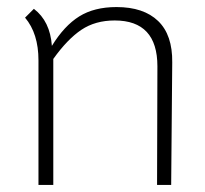

<svg xmlns="http://www.w3.org/2000/svg" viewBox="-20 -525 582 544"><path d="M51 -475 76 -500Q122 -465 127 -395Q162 -452 204.5 -478.5Q247 -505 310 -505Q387 -505 428 -465.5Q469 -426 468 -348L465 -1H425L426 -337Q426 -467 305 -467Q250 -467 210.5 -440.5Q171 -414 131 -358V-1H89V-354Q89 -430 51 -475Z"/></svg>

Font: Bellota Text Light
Style: Regular
Weight: 300
Designer: Kemie Guaida
Foundry: Kemie Guaida
Version: Version 4.001